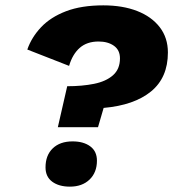

<svg xmlns="http://www.w3.org/2000/svg" viewBox="-20 -689 647 717"><path d="M196 -214 231 -367Q287 -367 331.5 -376Q376 -385 402 -408Q428 -431 428 -471Q428 -502 405.5 -518Q383 -534 348 -534Q305 -534 278 -510.5Q251 -487 238 -443L82 -504Q98 -550 133.5 -587.5Q169 -625 226.5 -647Q284 -669 366 -669Q438 -669 492 -648Q546 -627 576.5 -587.5Q607 -548 607 -493Q607 -399 544 -347.5Q481 -296 367 -286L346 -214ZM241 8Q200 8 175 -10.5Q150 -29 150 -64Q150 -109 177 -135Q204 -161 251 -161Q292 -161 317 -142.5Q342 -124 342 -89Q342 -45 314.5 -18.5Q287 8 241 8Z"/></svg>

Font: Work Sans
Style: Bold Italic
Weight: 700
Italic angle: -13°
Designer: Wei Huang
Foundry: Wei Huang
Version: Version 2.010; ttfautohint (v1.8.3)